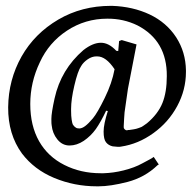

<svg xmlns="http://www.w3.org/2000/svg" viewBox="-20 -534 674 666"><path d="M347.7 -40.5Q339.4 -50.8 339.4 -77.6Q339.4 -103 354 -148.9L348.1 -149.9Q329.6 -110.8 312.5 -86.4Q294.9 -62 270.5 -45.4Q246.1 -29.3 221.2 -29.3Q195.8 -29.3 178.7 -50.8Q162.1 -71.3 159.2 -99.6Q158.2 -102.5 158.2 -121.6Q158.2 -142.1 169.4 -192.9Q191.4 -293 269.5 -360.4Q302.2 -385.7 330.1 -385.7Q357.4 -385.7 383.3 -357.9L390.1 -356.9L393.1 -391.6L402.3 -395L453.6 -379.9L423.8 -226.1Q412.6 -145.5 412.1 -144.5L410.6 -123.5Q409.2 -98.1 409.2 -97.2V-91.8Q409.2 -88.9 412.1 -85.9Q416 -82 418.9 -82Q422.9 -82 423.8 -83H427.7Q441.9 -85 443.8 -85.4Q445.3 -85.9 448.5 -86.4Q451.7 -86.9 453.1 -87.4Q459 -88.9 459.5 -89.4Q460.4 -89.8 464.8 -91.3Q470.2 -93.3 471.2 -93.8Q474.1 -95.7 476.6 -97.2Q481.4 -100.1 482.9 -101.6Q483.9 -102.5 489.7 -106.4Q527.8 -138.2 543.5 -176.8Q558.6 -214.4 558.6 -270Q559.6 -392.6 457 -445.8Q408.2 -469.7 352.1 -469.2Q275.4 -469.2 212.4 -427.7Q149.4 -386.2 118.2 -317.9Q85 -248.5 85 -173.3Q85 -98.1 115.7 -43.9Q146 9.3 203.1 38.1Q259.8 66.9 329.1 66.9H339.4Q373.5 65.9 408.7 57.1Q447.3 47.4 473.6 32.7Q506.8 15.6 513.2 10.3L530.8 36.6L526.4 39.1Q482.4 81.5 421.9 97.2Q362.8 112.3 322.3 112.3H315.4Q237.8 112.3 167.5 83Q98.6 54.2 56.2 -1.5Q7.8 -67.9 8.3 -161.6Q9.3 -257.3 54.7 -337.9Q100.1 -418 182.6 -466.3Q263.7 -513.7 364.7 -513.7H369.1Q440.9 -511.2 499 -483.9Q557.6 -456.1 591.3 -404.3Q624 -353.5 625 -290V-284.7Q625 -222.2 594.7 -166Q564.5 -109.9 512.2 -72.3Q459.5 -34.2 399.4 -25.4Q397 -24.4 386.7 -24.9L370.6 -26.4Q356 -29.8 347.7 -40.5ZM377.4 -293.9Q347.7 -338.4 317.4 -338.4H314Q299.3 -338.4 284.7 -328.6Q269.5 -318.4 261.7 -305.2Q249.5 -287.6 237.8 -236.8Q226.6 -189 226.6 -156.2V-149.9Q226.6 -131.3 228.5 -119.1Q230.5 -106.4 232.4 -102.5Q233.9 -99.6 236.3 -97.2L239.3 -94.2L239.7 -93.8Q240.2 -93.3 241 -92.8Q241.7 -92.3 242.7 -91.8Q246.1 -88.4 254.9 -88.4Q264.2 -88.4 275.4 -96.7Q287.1 -105.5 302.2 -123.5Q317.9 -142.1 343.3 -194.3Q368.7 -246.1 377.4 -293.9Z"/></svg>

Font: Neuton Cursive
Style: Regular
Weight: 500
Designer: Brian M Zick
Version: Version 1.43